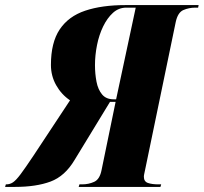

<svg xmlns="http://www.w3.org/2000/svg" viewBox="-67 -734 800 754"><path d="M-47 0 -44 -10H-42Q-28 -10 -16 -18Q-4 -26 14 -50Q32 -74 64 -122L208 -340Q174 -363 153.5 -399.5Q133 -436 133 -479Q133 -567 167.5 -618.5Q202 -670 267.5 -692Q333 -714 425 -714H713L711 -704H700Q675 -704 653 -694.5Q631 -685 623 -647L503 -68Q501 -58 499.5 -51.5Q498 -45 498 -40Q498 -21 514 -15.5Q530 -10 555 -10H566L563 0H242L245 -10H256Q281 -10 303 -20Q325 -30 332 -67L387 -334H365L226 -106Q188 -42 131.5 -21Q75 0 -8 0ZM379 -344H389L466 -704H429Q399 -704 376.5 -683.5Q354 -663 338 -630Q322 -597 314 -557Q306 -517 306 -478Q306 -444 312 -413Q318 -382 334 -363Q350 -344 379 -344Z"/></svg>

Font: Noto Serif Display ExtraCondensed Black
Style: Italic
Weight: 900
Width: 2
Italic angle: -12°
Designer: Monotype Design Team
Foundry: Monotype Imaging Inc.
Version: Version 2.009